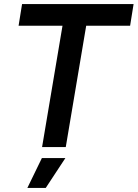

<svg xmlns="http://www.w3.org/2000/svg" viewBox="-20 -720 674 940"><path d="M186 0 286 -594H71L88 -700H634L617 -594H402L302 0ZM114 200 185 54H300L204 200Z"/></svg>

Font: Figtree Light SemiBold
Style: Italic
Weight: 600
Italic angle: -9.5°
Version: Version 2.001;gftools[0.9.30]